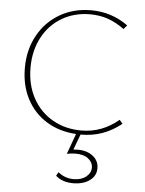

<svg xmlns="http://www.w3.org/2000/svg" viewBox="-61 -711 777 1028"><g transform="rotate(5 327.5 -197.5)"><path d="M494 177Q494 218 459.5 243Q425 268 370 268Q313 268 277 236L288 216Q325 246 371 246Q413 246 438.5 225.5Q464 205 464 177Q464 148 439.5 128.5Q415 109 371 109Q349 109 324 114L364 4Q274 -1 205 -43.5Q136 -86 98 -158.5Q60 -231 60 -325Q60 -422 102 -499Q144 -576 218.5 -619.5Q293 -663 387 -663Q498 -663 586 -599L568 -578Q526 -609 481.5 -625Q437 -641 384 -641Q298 -641 231 -601Q164 -561 127 -490Q90 -419 90 -329Q90 -237 128.5 -166Q167 -95 235.5 -56Q304 -17 390 -17Q501 -17 590 -92L607 -72Q558 -33 505 -14Q452 5 388 5L357 88Q365 87 381 87Q431 87 462.5 112Q494 137 494 177Z"/></g></svg>

Font: Ysabeau SC Extralight
Style: Regular
Weight: 200
Designer: Christian Thalmann (Catharsis Fonts)
Version: Version 0.003